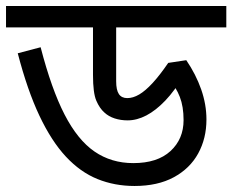

<svg xmlns="http://www.w3.org/2000/svg" viewBox="-30 -642 772 638"><path d="M722 -622V-551H356V-372Q356 -343 365 -329.5Q374 -316 393 -316Q412 -316 432.5 -328Q453 -340 477 -366Q501 -392 529 -433L589 -442Q621 -395 638.5 -345Q656 -295 656 -245Q656 -182 628.5 -132Q601 -82 547.5 -53Q494 -24 417 -24Q351 -24 294 -47Q237 -70 189 -121.5Q141 -173 101 -257.5Q61 -342 29 -465L105 -485Q141 -346 184.5 -261.5Q228 -177 284 -138.5Q340 -100 413 -100Q493 -100 536.5 -140Q580 -180 580 -243Q580 -288 567.5 -320Q555 -352 535 -373L581 -392Q551 -341 519.5 -308Q488 -275 456.5 -258.5Q425 -242 394 -242Q371 -242 351 -248.5Q331 -255 317 -268Q301 -282 290 -307.5Q279 -333 279 -393V-551H-10V-622Z"/></svg>

Font: hexbangla15
Style: Regular
Weight: 400
Designer: Jelle Bosma - Monotype Design Team
Foundry: Monotype Imaging Inc.
Version: Version 2.006